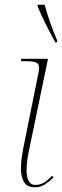

<svg xmlns="http://www.w3.org/2000/svg" viewBox="-20 -786 265 816"><path d="M128 10Q95 10 82 -12.5Q69 -35 69 -70Q69 -96 73.5 -125Q78 -154 84 -181L144 -479Q145 -485 145.5 -490Q146 -495 146 -499Q146 -514 134 -520Q122 -526 88 -526H69L71 -536H184L100 -131Q96 -108 94.5 -92Q93 -76 93 -64Q93 0 130 0Q150 0 166.5 -10Q183 -20 201 -39L208 -32Q188 -13 170 -1.5Q152 10 128 10ZM215 -606Q191 -650 174 -684Q157 -718 140 -758V-766H170Q177 -738 191 -696.5Q205 -655 223 -614V-606Z"/></svg>

Font: Noto Serif Display SemiCondensed Thin
Style: Italic
Weight: 100
Width: 4
Italic angle: -12°
Designer: Monotype Design Team
Foundry: Monotype Imaging Inc.
Version: Version 2.009